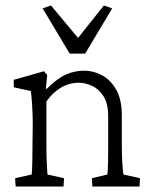

<svg xmlns="http://www.w3.org/2000/svg" viewBox="-20 -681 561 701"><path d="M37.1 0 35.2 -30.3 95.7 -43.9Q96.7 -52.7 97.2 -64Q97.7 -75.2 98.1 -95.7Q98.6 -116.2 98.6 -151.4L99.6 -228.5Q99.6 -261.7 97.2 -298.3Q94.7 -335 92.8 -348.6L30.3 -362.3V-389.6L140.6 -420.9L152.3 -407.2L147.5 -357.4L150.4 -356.4Q187.5 -393.6 219.2 -408.2Q251 -422.9 288.1 -422.9Q321.3 -422.9 352.5 -406.2Q383.8 -389.6 404.3 -353.5Q424.8 -317.4 424.8 -259.8V-147.5Q424.8 -111.3 426.8 -83Q428.7 -54.7 430.7 -43.9L491.2 -30.3L489.3 0H317.4L315.4 -30.3L372.1 -43.9Q373 -51.8 373.5 -61.5Q374 -71.3 374.5 -88.9Q375 -106.4 375 -137.7V-254.9Q375 -302.7 357.9 -329.6Q340.8 -356.4 315.9 -367.7Q291 -378.9 268.6 -378.9Q232.4 -378.9 202.1 -360.8Q171.9 -342.8 149.4 -310.5V-161.1Q149.4 -110.4 150.9 -83.5Q152.3 -56.6 153.3 -43.9L213.9 -30.3L211.9 0ZM389.6 -650.4 291 -485.4H234.4L135.7 -650.4L166 -661.1L293.9 -507.8H237.3L359.4 -661.1Z"/></svg>

Font: Crimson Pro ExtraLight
Style: Regular
Weight: 250
Designer: Jacques Le Bailly
Foundry: Baron von Fonthausen
Version: Version 1.003